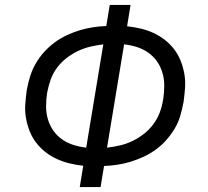

<svg xmlns="http://www.w3.org/2000/svg" viewBox="-20 -755 840 775"><path d="M302 0 316 -86Q288 -89 261 -95.5Q234 -102 209 -113.5Q184 -125 163 -141.5Q142 -158 126 -179Q110 -200 100 -225Q90 -250 85 -277.5Q80 -305 82 -333.5Q84 -362 88 -391L89 -396Q94 -423 102.5 -449.5Q111 -476 125 -500Q139 -524 158.5 -545.5Q178 -567 201 -584Q224 -601 250 -613Q276 -625 302.5 -633Q329 -641 356 -645Q383 -649 409 -650L423 -735H507L493 -649Q521 -646 548.5 -639.5Q576 -633 600.5 -621.5Q625 -610 646 -593.5Q667 -577 683 -556Q699 -535 709 -510Q719 -485 724 -457.5Q729 -430 727 -401.5Q725 -373 721 -344L720 -339Q715 -312 707 -285.5Q699 -259 684.5 -235Q670 -211 651 -189.5Q632 -168 608.5 -151Q585 -134 559 -122Q533 -110 506.5 -102Q480 -94 453 -90Q426 -86 400 -85L386 0ZM328 -159 397 -576Q372 -573 346 -567Q320 -561 295.5 -549.5Q271 -538 249 -521Q227 -504 210.5 -482Q194 -460 185 -435Q176 -410 171 -384L170 -379Q166 -352 166 -325Q166 -298 173.5 -273Q181 -248 195.5 -227.5Q210 -207 230.5 -192.5Q251 -178 276.5 -170Q302 -162 328 -159ZM412 -159Q438 -162 464 -168Q490 -174 514 -185.5Q538 -197 560 -214Q582 -231 598.5 -253Q615 -275 624.5 -300Q634 -325 638 -351L639 -356Q643 -383 643 -410Q643 -437 635.5 -462Q628 -487 613.5 -507.5Q599 -528 578.5 -542.5Q558 -557 533 -565Q508 -573 481 -576Z"/></svg>

Font: Iosevka Aile Oblique
Style: Regular
Weight: 400
Italic angle: -9°
Designer: Belleve Invis
Foundry: Belleve Invis
Version: Version 31.1.0; ttfautohint (v1.8.4)